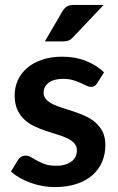

<svg xmlns="http://www.w3.org/2000/svg" viewBox="-20 -751 480 779"><path d="M24.5 0ZM374 -413Q369 -405 363.5 -401.8Q358 -398.5 349.5 -398.5Q340.5 -398.5 330.2 -403.5Q320 -408.5 306.5 -414.8Q293 -421 275.8 -426Q258.5 -431 235 -431Q198.5 -431 177.8 -415.5Q157 -400 157 -375Q157 -358.5 167.8 -347.2Q178.5 -336 196.2 -327.5Q214 -319 236.5 -312.2Q259 -305.5 282.2 -297.5Q305.5 -289.5 328 -279.2Q350.5 -269 368.2 -253.2Q386 -237.5 396.8 -215.5Q407.5 -193.5 407.5 -162.5Q407.5 -125.5 394.2 -94.2Q381 -63 355 -40.2Q329 -17.5 290.8 -4.8Q252.5 8 202.5 8Q176 8 150.8 3.2Q125.5 -1.5 102.2 -10Q79 -18.5 59.2 -30Q39.5 -41.5 24.5 -55L53 -102Q58.5 -110.5 66 -115Q73.5 -119.5 85 -119.5Q96.5 -119.5 106.8 -113Q117 -106.5 130.5 -99Q144 -91.5 162.2 -85Q180.5 -78.5 208.5 -78.5Q230.5 -78.5 246.2 -83.8Q262 -89 272.2 -97.5Q282.5 -106 287.2 -117.2Q292 -128.5 292 -140.5Q292 -158.5 281.2 -170Q270.5 -181.5 252.8 -190Q235 -198.5 212.2 -205.2Q189.5 -212 165.8 -220Q142 -228 119.2 -238.8Q96.5 -249.5 78.8 -266Q61 -282.5 50.2 -306.5Q39.5 -330.5 39.5 -364.5Q39.5 -396 52 -424.5Q64.5 -453 88.8 -474.2Q113 -495.5 149.2 -508.2Q185.5 -521 233 -521Q286 -521 329.5 -503.5Q373 -486 402 -457.5ZM400.5 -731 277 -600.5Q267.5 -590.5 258.8 -586.8Q250 -583 236 -583H162L233 -704.5Q240.5 -717.5 250.5 -724.2Q260.5 -731 280.5 -731Z"/></svg>

Font: Lato
Style: Bold
Weight: 700
Designer: Lukasz Dziedzic
Foundry: tyPoland Lukasz Dziedzic
Version: Version 2.007; 2014-02-27